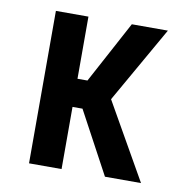

<svg xmlns="http://www.w3.org/2000/svg" viewBox="-65 -583 629 645"><g transform="rotate(10 250.0 -260.0)"><path d="M75 0V-520H186V-308H220L334 -520H457L309 -260L457 0H334L220 -212H186V0Z"/></g></svg>

Font: Iosevka Curly
Style: Bold
Weight: 700
Monospace: yes
Designer: Belleve Invis
Foundry: Belleve Invis
Version: Version 22.1.2; ttfautohint (v1.8.4)